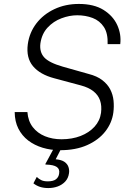

<svg xmlns="http://www.w3.org/2000/svg" viewBox="-20 -752 676 974"><path d="M225 202Q201.5 202 183 196Q164.5 190 149.5 178L166.5 145.5Q176 155 188.8 161.5Q201.5 168 222.5 168Q250 168 263.8 157.5Q277.5 147 280 128.5Q284 106 268 95Q252 84 215 83Q211 83 210 81.5Q209 80 211.5 77.5L256 -5H294L262.5 56Q292 58.5 307.2 69.2Q322.5 80 327.5 95.8Q332.5 111.5 330 127Q326.5 152 311 168.8Q295.5 185.5 273 193.8Q250.5 202 225 202ZM284.5 10Q238 10 196.5 -2.5Q155 -15 123.2 -39.2Q91.5 -63.5 73.2 -99.5Q55 -135.5 54.5 -183.5H119Q122.5 -138 146.2 -107.2Q170 -76.5 208 -61Q246 -45.5 292 -45.5Q345.5 -45.5 388.8 -62.2Q432 -79 459.5 -109.2Q487 -139.5 492.5 -179.5Q497 -215.5 487.5 -242.8Q478 -270 454 -289Q430 -308 391 -318.5L255 -355Q183 -374 147.5 -416.2Q112 -458.5 121 -527.5Q129 -586.5 164.2 -632.8Q199.5 -679 255.5 -705.5Q311.5 -732 380 -732Q456.5 -732 505 -701.8Q553.5 -671.5 574.8 -624.8Q596 -578 590 -528H526Q528 -583 507 -615Q486 -647 450 -660.8Q414 -674.5 371.5 -674.5Q332.5 -674.5 291.8 -659.2Q251 -644 221.5 -612.2Q192 -580.5 185 -532Q179.5 -488.5 204 -461.2Q228.5 -434 298 -414L429 -377Q472.5 -366 499.2 -345.2Q526 -324.5 539.5 -298Q553 -271.5 556 -241.5Q559 -211.5 555 -181Q548 -128.5 514.2 -85.2Q480.5 -42 422.5 -16Q364.5 10 284.5 10Z"/></svg>

Font: Public Sans Thin ExtraLight
Style: Italic
Weight: 250
Italic angle: -8°
Version: Version 2.001